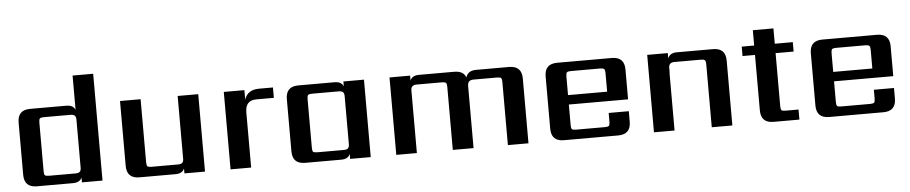

<svg xmlns="http://www.w3.org/2000/svg" viewBox="-40 -933 5677 1198"><g transform="rotate(-5 2798.5 -334.5)"><path d="M232 -59H398Q417 -59 425 -66.5Q433 -74 433 -92V-393Q433 -411 425 -418.5Q417 -426 398 -426H232Q212 -426 206.5 -420Q201 -414 201 -395V-90Q201 -70 206.5 -64.5Q212 -59 232 -59ZM433 -669H562V0H433V-31Q421 0 377 0H151Q72 0 72 -79V-406Q72 -485 151 -485H377Q421 -485 433 -454Z M1075 -485H1204V0H1075V-31Q1063 0 1019 0H793Q714 0 714 -79V-485H843V-90Q843 -70 848.5 -64.5Q854 -59 874 -59H1040Q1059 -59 1067 -66.5Q1075 -74 1075 -92Z M1585 -486H1672V-421H1562Q1493 -421 1493 -346V0H1364V-485H1493V-425Q1512 -486 1585 -486Z M1912 -59H2078Q2097 -59 2105 -66.5Q2113 -74 2113 -92V-393Q2113 -411 2105 -418.5Q2097 -426 2078 -426H1912Q1892 -426 1886.5 -420Q1881 -414 1881 -395V-90Q1881 -70 1886.5 -64.5Q1892 -59 1912 -59ZM2113 -485H2242V0H2113V-31Q2101 0 2057 0H1831Q1752 0 1752 -79V-406Q1752 -485 1831 -485H2057Q2101 -485 2113 -454Z M2944 -485H3151Q3230 -485 3230 -406V0H3101V-395Q3101 -414 3095.5 -420Q3090 -426 3070 -426H2922Q2886 -426 2886 -389V0H2756V-395Q2756 -414 2750 -420Q2744 -426 2725 -426H2566Q2531 -426 2531 -393V0H2402V-485H2531V-454Q2543 -485 2587 -485H2807Q2865 -485 2880 -443Q2892 -485 2944 -485Z M3502 -278H3747V-395Q3747 -414 3741 -420Q3735 -426 3716 -426H3533Q3513 -426 3507.5 -420Q3502 -414 3502 -395ZM3452 -485H3794Q3873 -485 3873 -406V-219H3502V-90Q3502 -70 3507.5 -64.5Q3513 -59 3533 -59H3714Q3733 -59 3739 -64.5Q3745 -70 3745 -90V-145H3871V-79Q3871 0 3792 0H3452Q3373 0 3373 -79V-406Q3373 -485 3452 -485Z M4202 -485H4428Q4507 -485 4507 -406V0H4378V-395Q4378 -414 4372 -420Q4366 -426 4347 -426H4181Q4146 -426 4146 -393V-362H4145V0H4016V-485H4145V-451Q4157 -485 4202 -485Z M4928 -426H4815V-94Q4815 -74 4820.5 -68.5Q4826 -63 4846 -63H4927V0H4765Q4686 0 4686 -79V-426H4608V-485H4686V-581H4815V-485H4928Z M5163 -278H5408V-395Q5408 -414 5402 -420Q5396 -426 5377 -426H5194Q5174 -426 5168.5 -420Q5163 -414 5163 -395ZM5113 -485H5455Q5534 -485 5534 -406V-219H5163V-90Q5163 -70 5168.5 -64.5Q5174 -59 5194 -59H5375Q5394 -59 5400 -64.5Q5406 -70 5406 -90V-145H5532V-79Q5532 0 5453 0H5113Q5034 0 5034 -79V-406Q5034 -485 5113 -485Z"/></g></svg>

Font: Sarpanch SemiBold
Style: Regular
Weight: 600
Designer: Manushi Parikh (Devanagari and Latin), Jyotish Sonowal (Devanagari)
Foundry: Indian Type Foundry
Version: Version 2.004;PS 1.0;hotconv 1.0.78;makeotf.lib2.5.61930; tt